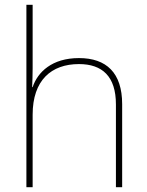

<svg xmlns="http://www.w3.org/2000/svg" viewBox="-20 -873 613 800"><path d="M116 -589V-853H90V-93H116V-395C116 -539 194 -606 309 -606C406 -606 463 -555 463 -438V-93H489V-439C489 -570 423 -631 309 -631C197 -631 137 -573 116 -510H114C115 -539 116 -559 116 -589Z"/></svg>

Font: Noto Sans Telugu UI Thin
Style: Regular
Weight: 100
Designer: Jelle Bosma - Monotype Design Team
Foundry: Monotype Imaging Inc.
Version: Version 2.005